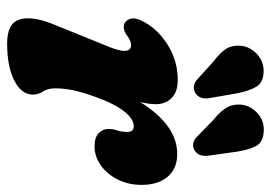

<svg xmlns="http://www.w3.org/2000/svg" viewBox="-131 -619 761 539"><g transform="rotate(90 249.5 -349.5)"><path d="M55.5 -316.5Q41.5 -316.5 34.5 -330.5Q27.5 -344.5 38 -366Q57 -407.5 102.8 -437.8Q148.5 -468 205 -468Q237.5 -468 255 -451Q272.5 -434 272.5 -406Q272.5 -388.5 266.5 -362.5Q331 -466.5 412.5 -466.5Q453 -466.5 476 -439.8Q499 -413 499 -367Q499 -328 483.2 -298Q467.5 -268 443 -251.2Q418.5 -234.5 392 -234.5Q364 -234.5 353 -246.8Q342 -259 342 -272.5Q342 -286 346.2 -298.5Q350.5 -311 350.5 -326Q350.5 -344.5 334.5 -344.5Q313 -344.5 291 -315.5Q269 -286.5 249 -228.5Q236.5 -192 232.2 -168.5Q228 -145 228 -124Q228 -103 236.8 -89.8Q245.5 -76.5 245.5 -61.5Q245.5 -29 206 -9Q166.5 11 102 11Q44 11 34 -26Q24 -63 51.5 -127L110 -271.5Q137.5 -337 106 -337Q95 -337 79 -325Q66 -315.5 55.5 -316.5ZM406.5 -629.5 417 -554Q418.5 -542.5 415.8 -532.8Q413 -523 404 -516.5Q394.5 -510 384.5 -511.2Q374.5 -512.5 367 -519L316 -568.5Q289.5 -590.5 280.5 -607.8Q271.5 -625 274 -648.5Q277.5 -672.5 296.8 -690.8Q316 -709 342 -709.5Q378 -710 389.8 -688Q401.5 -666 406.5 -629.5ZM242.5 -631.5 255.5 -556.5Q257.5 -545.5 255 -535.8Q252.5 -526 243.5 -519Q234.5 -512.5 224.2 -513.2Q214 -514 206 -520L153.5 -567.5Q126 -588.5 116.2 -605.2Q106.5 -622 108.5 -645.5Q111 -669.5 129.5 -688.2Q148 -707 174.5 -709Q210.5 -710.5 223.2 -689Q236 -667.5 242.5 -631.5Z"/></g></svg>

Font: Fraunces 72pt S100
Style: Bold Italic
Weight: 700
Italic angle: -16°
Version: Version 1.000; ttfautohint (v1.8.3)